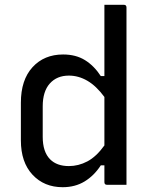

<svg xmlns="http://www.w3.org/2000/svg" viewBox="-20 -770 640 800"><path d="M243 -543Q296 -543 334 -519.5Q372 -496 400 -453H415V-750H496Q507 -750 507 -739V0H426Q415 0 415 -11V-81H400Q372 -38 332.5 -14Q293 10 241 10Q164 10 115.5 -42Q67 -94 67 -185V-342Q67 -437 115.5 -490Q164 -543 243 -543ZM189 -106Q217 -78 267 -78Q307 -78 344 -97.5Q381 -117 415 -164V-366Q381 -412 344 -433.5Q307 -455 267 -455Q217 -455 187.5 -422Q158 -389 158 -327V-200Q158 -137 189 -106Z"/></svg>

Font: Recursive Mn Lnr St
Style: Regular
Weight: 400
Monospace: yes
Version: Version 1.079;hotconv 1.0.112;makeotfexe 2.5.65598; ttfautoh